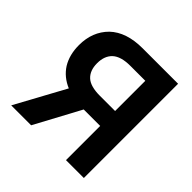

<svg xmlns="http://www.w3.org/2000/svg" viewBox="-188 -891 1056 1056"><g transform="rotate(45 340.0 -363.5)"><path d="M473 -263H345L202 3H47L205 -287Q143 -313 109 -366Q76 -420 76 -495Q76 -599 142 -665Q210 -730 336 -730H612V3H473ZM356 -614Q284 -614 250 -583Q217 -552 217 -495Q217 -438 250 -408Q282 -379 355 -379H473V-614Z"/></g></svg>

Font: Sinter Bold
Style: Regular
Weight: 700
Foundry: Adobe & rsms
Version: Version 1.000